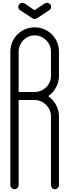

<svg xmlns="http://www.w3.org/2000/svg" viewBox="-20 -1368 502 1390"><path d="M230 -1230C236 -1230 244 -1234 248 -1236L336 -1294C344 -1298 350 -1310 350 -1318C350 -1334 336 -1348 320 -1348C314 -1348 306 -1344 302 -1342L230 -1294L160 -1342C156 -1344 148 -1348 142 -1348C126 -1348 112 -1334 112 -1318C112 -1308 118 -1298 126 -1294L214 -1236C218 -1234 224 -1230 230 -1230ZM231 -1170C133 -1170 55 -1092 55 -994V-676V-672V-666V-28C55 -12 69 2 85 2C101 2 115 -12 115 -28V-644H231C295 -644 349 -590 349 -526V-28C349 -12 361 2 377 2C393 2 407 -12 407 -28V-526C407 -586 375 -640 329 -672C375 -704 407 -758 407 -818V-994C407 -1092 329 -1170 231 -1170ZM231 -1112C295 -1112 349 -1058 349 -994V-818C349 -754 295 -702 231 -702H115V-994C115 -1058 167 -1112 231 -1112Z"/></svg>

Font: bauhaus_2017
Style: _regular
Weight: 400
Version: Version 1.0